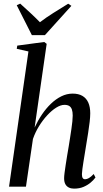

<svg xmlns="http://www.w3.org/2000/svg" viewBox="-20 -1054 582 1084"><path d="M398 11Q381.5 11 368.8 4.8Q356 -1.5 349 -14.2Q342 -27 342 -48Q342 -59 344.5 -78.5Q347 -98 350.8 -122.8Q354.5 -147.5 359 -174.8Q363.5 -202 368 -228Q372 -253.5 376 -278.5Q380 -303.5 383.2 -326.2Q386.5 -349 388.5 -368.2Q390.5 -387.5 390.5 -401.5Q390.5 -422.5 385.8 -436Q381 -449.5 370.8 -455.8Q360.5 -462 344 -462Q322.5 -462 297.2 -446.2Q272 -430.5 246.8 -403.2Q221.5 -376 200.2 -341.5Q179 -307 166 -269.5L126.5 0H31L140.5 -763.5L74.5 -778.5L77.5 -796.5L229.5 -817L243.5 -806.5L175.5 -334Q193.5 -373 216.8 -407.5Q240 -442 267.8 -468.5Q295.5 -495 326.2 -510.2Q357 -525.5 390.5 -525.5Q423.5 -525.5 445.5 -512.5Q467.5 -499.5 478.5 -474.8Q489.5 -450 489.5 -414.5Q489.5 -394.5 486.2 -365.5Q483 -336.5 477.5 -302.8Q472 -269 466.5 -235Q462.5 -211.5 458.8 -187.2Q455 -163 451.2 -140.8Q447.5 -118.5 445.2 -100.2Q443 -82 442.5 -71Q442.5 -55.5 447 -48.8Q451.5 -42 460.5 -42Q470.5 -42 482.2 -48.8Q494 -55.5 509 -71.5L519 -52Q509 -38 492 -23.5Q475 -9 451.8 1Q428.5 11 398 11ZM160 -855.5 74.5 -1024.5 94 -1033.5Q122.5 -1008 150.5 -982Q178.5 -956 205.5 -928.5Q240 -955 280.2 -980.2Q320.5 -1005.5 365 -1033L383 -1021L233.5 -855.5Z"/></svg>

Font: Merriweather 120pt
Style: Italic
Weight: 400
Italic angle: -7.8°
Version: Version 2.101